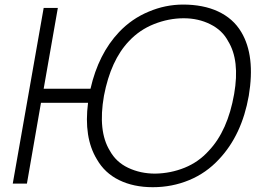

<svg xmlns="http://www.w3.org/2000/svg" viewBox="-20 -784 1098 820"><path d="M1042.5 -375Q1013 -207.5 915.5 -104Q861 -45 788 -14.8Q715 15.5 632.5 15.5Q550.5 15.5 488.8 -14.8Q427 -45 393.5 -104Q337 -197 356 -345H155L95 0H34.5L166.5 -750H227L166.5 -405H366.5Q400.5 -554 488.5 -647Q542.5 -704 614.5 -734Q686 -764.5 762.5 -764.5Q804.5 -764.5 842 -757.2Q879.5 -750 911.2 -735.2Q943 -720.5 968 -698.5Q993 -676.5 1010.5 -647Q1071 -546 1042.5 -375ZM980 -382.5Q1005 -526.5 954 -608.5Q929.5 -655 878 -680.5Q827 -706 764.5 -706Q700.5 -706 637.5 -681Q576 -656.5 531 -608.5Q453 -527 424 -375Q397.5 -224 449 -140.5Q475.5 -92 527 -67.5Q579.5 -42.5 642.5 -42.5Q709 -43.5 768.8 -67.8Q828.5 -92 872 -140.5Q952.5 -225.5 980 -382.5Z"/></svg>

Font: Russisch Sans Light
Style: Italic
Weight: 300
Italic angle: -10°
Designer: Michael Sharanda (font) & Cristiano Sobral (main changes)
Foundry: Michael Sharanda
Version: Version 2.00;September 8, 2020;FontCreator 13.0.0.2681 64-bi